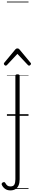

<svg xmlns="http://www.w3.org/2000/svg" viewBox="-86 -1438 404 2384"><path d="M42 926Q3 926 -24 906Q-51 886 -64 856Q-67 847 -64 840Q-61 833 -53 828Q-40 821 -33 823Q-26 825 -20 834Q-9 855 5.5 866Q20 877 43 877Q81 877 93 852.5Q105 828 105 788V-496Q105 -506 111.5 -510.5Q118 -515 131 -515Q145 -515 151.5 -510.5Q158 -506 158 -496V789Q158 833 144.5 864Q131 895 105.5 910.5Q80 926 42 926ZM-15 -623Q-23 -623 -30.5 -631Q-38 -639 -38 -647Q-38 -649 -37 -652Q-36 -655 -33 -659L105 -825Q110 -831 115.5 -834Q121 -837 130 -837Q139 -837 144.5 -834Q150 -831 155 -825L293 -659Q297 -655 298 -652Q299 -649 299 -647Q299 -639 291 -631Q283 -623 275 -623Q270 -623 266.5 -625.5Q263 -628 259 -632L130 -769L2 -632Q-2 -628 -6 -625.5Q-10 -623 -15 -623ZM0 898H268V908H0ZM0 -20H268V0H0ZM0 -505H268V-500H0ZM0 -1418H268V-1408H0Z"/></svg>

Font: Playwrite FR Trad Guides
Style: Regular
Weight: 400
Designer: Veronika Burian, José Scaglione
Foundry: TypeTogether
Version: Version 1.003